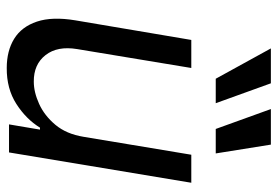

<svg xmlns="http://www.w3.org/2000/svg" viewBox="-148 -676 831 575"><g transform="rotate(90 267.5 -388.5)"><path d="M389.6 -222.7 443.4 -545.9H527.3L436.5 0H352.5L368.2 -92.8H362.3Q336.9 -51.3 291.3 -22Q245.6 7.3 183.6 6.8Q132.3 6.8 96.2 -15.4Q60.1 -37.6 44.7 -83.5Q29.3 -129.4 41 -199.2L99.6 -545.9H183.6L127 -204.1Q117.2 -145 145 -109.4Q172.9 -73.7 224.6 -74.2Q255.9 -74.2 291 -90.1Q326.2 -106 353.8 -138.9Q381.3 -171.9 389.6 -222.7ZM215.8 -619.1 125 -784.2H229.5L289.1 -619.1ZM366.2 -619.1 306.6 -784.2H413.1L439.5 -619.1Z"/></g></svg>

Font: Inter Tight
Style: Italic
Weight: 400
Italic angle: -9.39999°
Designer: Rasmus Andersson
Foundry: rsms
Version: Version 3.002